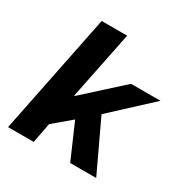

<svg xmlns="http://www.w3.org/2000/svg" viewBox="-161 -832 935 966"><g transform="rotate(30 306.5 -349.0)"><path d="M15 0 156 -698H304L224 -304H228L442 -498H613L344 -249L186 -116L164 0ZM279 -223 374 -325 527 0H376Z"/></g></svg>

Font: Source Code Pro ExtraLight ExtraBold
Style: Italic
Weight: 800
Italic angle: -11°
Monospace: yes
Version: Version 1.016;hotconv 1.0.116;makeotfexe 2.5.65601